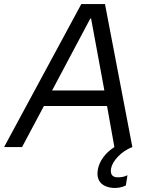

<svg xmlns="http://www.w3.org/2000/svg" viewBox="-62 -720 718 940"><path d="M-42 0H46L153 -201H462L498 0C451 30 424 71 417 110C408 160 432 195 491 200C511 202 537 197 554 188L562 138C547 146 527 149 509 148C488 146 477 133 482 104C488 70 530 21 586 0L452 -700H336ZM193 -277 380 -629H384L449 -277Z"/></svg>

Font: Fixel Display 20240404
Style: Italic
Weight: 400
Italic angle: -10°
Designer: AlfaBravo + MacPaw
Foundry: Kyrylo Tkachov, Marchela Mozhyna, Serhii Makarenko, Maria Weinstein, Zakhar Kryvoshyya
Version: Version 1.211;Glyphs 3.2 (3225)